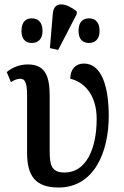

<svg xmlns="http://www.w3.org/2000/svg" viewBox="-20 -828 556 858"><path d="M240 -605 323 -765V-777C279 -813 221 -828 216 -767L203 -613ZM122 -636C147 -636 170 -650 170 -690C170 -732 147 -746 122 -746C97 -746 76 -732 76 -690C76 -650 97 -636 122 -636ZM378 -636C402 -636 425 -650 425 -690C425 -732 402 -746 378 -746C352 -746 331 -732 331 -690C331 -650 352 -636 378 -636ZM242 10C400 10 466 -148 466 -309C466 -437 436 -544 355 -544C319 -544 294 -520 294 -476C347 -465 412 -413 412 -297C412 -158 362 -57 269 -57C207 -57 202 -94 202 -157V-397C202 -480 187 -540 105 -540C67 -540 36 -527 10 -506L29 -461C46 -472 59 -476 71 -476C93 -476 101 -456 101 -400V-145C101 -40 140 10 242 10Z"/></svg>

Font: Noto Serif Condensed Medium
Style: Regular
Weight: 500
Width: 3
Designer: Monotype Design Team
Foundry: Monotype Imaging Inc.
Version: Version 2.015